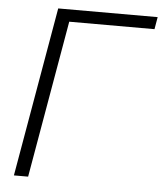

<svg xmlns="http://www.w3.org/2000/svg" viewBox="-52 -756 680 802"><g transform="rotate(5 288.5 -355.5)"><path d="M567.9 -659.7H210.4L95.7 0H36.1L159.7 -710.9H576.7Z"/></g></svg>

Font: RobotoInd Light
Style: Italic
Weight: 300
Italic angle: -12°
Designer: Google
Version: Version 2.001151; 2014